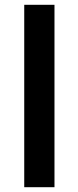

<svg xmlns="http://www.w3.org/2000/svg" viewBox="-20 -780 327 800"><path d="M207 0V-760H81V0Z"/></svg>

Font: Noto Sans Bengali UI SemiBold
Style: Regular
Weight: 600
Designer: Jelle Bosma - Monotype Design Team
Foundry: Monotype Imaging Inc.
Version: Version 2.003